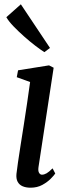

<svg xmlns="http://www.w3.org/2000/svg" viewBox="-20 -863 328 893"><path d="M122 10Q100.5 10 85 3.2Q69.5 -3.5 62 -17.8Q54.5 -32 56.5 -54Q58.5 -73 63.5 -107Q68.5 -141 75.5 -185.8Q82.5 -230.5 90.5 -281Q98.5 -331.5 106 -383Q113.5 -434.5 120 -481.5L58 -504L64 -536L208 -559L229.5 -548L159 -85.5Q156.5 -67.5 161.8 -59Q167 -50.5 175 -50.5Q185.5 -50.5 196.8 -57Q208 -63.5 224.5 -80L237 -56Q231.5 -47.5 216 -31.8Q200.5 -16 176.8 -3Q153 10 122 10ZM186.5 -620.5Q169.5 -631 144 -650.5Q118.5 -670 91.5 -694Q64.5 -718 42.2 -741.2Q20 -764.5 9.5 -783L77 -843L212.5 -640Z"/></svg>

Font: Merriweather 36pt
Style: Italic
Weight: 400
Italic angle: -7.8°
Version: Version 2.101